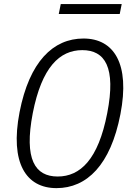

<svg xmlns="http://www.w3.org/2000/svg" viewBox="-20 -936 660 967"><path d="M586.5 -361C636 -615.5 553.5 -742 400.5 -742C247.5 -742 128 -625.5 78.5 -371C29 -115 111.5 11.5 264.5 11.5C417.5 11.5 537 -105 586.5 -361ZM520 -366C475 -132.5 384 -47 270.5 -47C157 -47 100 -132.5 145 -366C190.5 -598.5 281 -683.5 394.5 -683.5C508 -683.5 565.5 -598.5 520 -366ZM593 -915.5H286L276 -865.5H583Z"/></svg>

Font: Monaspace Neon ExtraLight
Style: Italic
Weight: 200
Italic angle: -11°
Designer: Riley Cran & the Lettermatic Team
Foundry: Lettermatic
Version: Version 1.200 (Monaspace Neon)